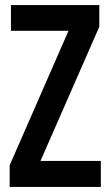

<svg xmlns="http://www.w3.org/2000/svg" viewBox="-20 -734 432 754"><path d="M376 0H18V-85L249 -613H23V-714H370V-629L139 -102H376Z"/></svg>

Font: Noto Sans Sinhala ExtraCondensed SemiBold
Style: Regular
Weight: 600
Width: 2
Designer: Jelle Bosma - Monotype Design Team
Foundry: Monotype Imaging Inc.
Version: Version 2.006; ttfautohint (v1.8.4.7-5d5b)